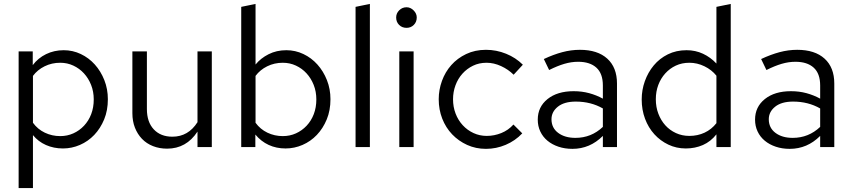

<svg xmlns="http://www.w3.org/2000/svg" viewBox="-20 -750 4347 979"><path d="M75 209V-488H147V-418Q174 -454 215 -474Q256 -494 305 -494Q351 -494 392 -474.5Q433 -455 463.5 -421Q494 -387 512 -341.5Q530 -296 530 -244Q530 -187 511 -141Q492 -95 460.5 -62Q429 -29 387.5 -11Q346 7 301 7Q254 7 214.5 -10.5Q175 -28 148 -61V209ZM287 -430Q244 -430 207.5 -412Q171 -394 148 -363V-124Q172 -91 208.5 -73.5Q245 -56 287 -56Q323 -56 354 -70Q385 -84 408.5 -109Q432 -134 445 -168Q458 -202 458 -243Q458 -283 444.5 -317Q431 -351 408 -376Q385 -401 354 -415.5Q323 -430 287 -430Z M729 -488V-194Q729 -128 764 -90.5Q799 -53 859 -53Q940 -53 987 -127V-488H1060V0H987V-79Q930 8 832 8Q793 8 760 -5Q727 -18 704 -42Q681 -66 668 -99Q655 -132 655 -173V-488Z M1665 -244Q1665 -187 1646 -141Q1627 -95 1595.5 -62Q1564 -29 1522.5 -11Q1481 7 1436 7Q1389 7 1350 -11Q1311 -29 1282 -64V0H1210V-715Q1228 -719 1246.5 -722.5Q1265 -726 1283 -730V-421Q1309 -453 1349.5 -473.5Q1390 -494 1440 -494Q1486 -494 1527 -474.5Q1568 -455 1598.5 -421Q1629 -387 1647 -341.5Q1665 -296 1665 -244ZM1422 -430Q1379 -430 1342.5 -412Q1306 -394 1283 -363V-124Q1307 -91 1343.5 -73.5Q1380 -56 1422 -56Q1458 -56 1489 -70Q1520 -84 1543.5 -109Q1567 -134 1580 -168Q1593 -202 1593 -243Q1593 -283 1579.5 -317Q1566 -351 1543 -376Q1520 -401 1489 -415.5Q1458 -430 1422 -430Z M1866 -730V0H1793V-715Z M2053 -608Q2030 -608 2015 -623Q2000 -638 2000 -661Q2000 -682 2015.5 -697.5Q2031 -713 2053 -713Q2073 -713 2089 -697Q2105 -681 2105 -661Q2105 -638 2090 -623Q2075 -608 2053 -608ZM2089 -488V0H2016V-488Z M2462 -57Q2500 -57 2536 -71.5Q2572 -86 2598 -115L2643 -70Q2607 -32 2558.5 -11.5Q2510 9 2458 9Q2406 9 2362 -11Q2318 -31 2285.5 -65Q2253 -99 2235 -145Q2217 -191 2217 -244Q2217 -292 2233.5 -337.5Q2250 -383 2281 -418Q2312 -453 2357 -474.5Q2402 -496 2458 -496Q2511 -496 2560.5 -476Q2610 -456 2646 -420Q2634 -407 2622.5 -394.5Q2611 -382 2599 -369Q2572 -396 2535 -413Q2498 -430 2461 -430Q2423 -430 2392 -415Q2361 -400 2338 -374.5Q2315 -349 2302.5 -315Q2290 -281 2290 -244Q2290 -205 2303 -171Q2316 -137 2339.5 -111.5Q2363 -86 2394.5 -71.5Q2426 -57 2462 -57Z M2899 9Q2860 9 2827.5 -2Q2795 -13 2771.5 -32.5Q2748 -52 2735 -79.5Q2722 -107 2722 -140Q2722 -205 2772 -245Q2822 -285 2905 -285Q2947 -285 2984 -275Q3021 -265 3054 -247V-314Q3054 -375 3021 -405Q2988 -435 2928 -435Q2893 -435 2857.5 -424.5Q2822 -414 2780 -393Q2773 -407 2766.5 -421Q2760 -435 2753 -449Q2802 -472 2847 -484Q2892 -496 2937 -496Q3027 -496 3076.5 -451Q3126 -406 3126 -324V0H3054V-57Q2988 9 2899 9ZM2792 -142Q2792 -98 2826 -72.5Q2860 -47 2914 -47Q2995 -47 3054 -103V-197Q2993 -232 2916 -232Q2857 -232 2824.5 -206Q2792 -180 2792 -142Z M3633 0V-65Q3604 -28 3564 -10.5Q3524 7 3477 7Q3429 7 3388 -12.5Q3347 -32 3316.5 -65.5Q3286 -99 3269 -144.5Q3252 -190 3252 -243Q3252 -291 3268 -336Q3284 -381 3313.5 -416.5Q3343 -452 3385.5 -473Q3428 -494 3481 -494Q3526 -494 3564.5 -476Q3603 -458 3633 -426V-715Q3651 -719 3669.5 -722.5Q3688 -726 3706 -730V0ZM3324 -244Q3324 -204 3337 -170Q3350 -136 3372.5 -111Q3395 -86 3426.5 -71.5Q3458 -57 3495 -57Q3537 -57 3572.5 -73.5Q3608 -90 3633 -122V-364Q3609 -394 3572 -412Q3535 -430 3495 -430Q3457 -430 3426 -415.5Q3395 -401 3372 -375.5Q3349 -350 3336.5 -316.5Q3324 -283 3324 -244Z M4007 9Q3968 9 3935.5 -2Q3903 -13 3879.5 -32.5Q3856 -52 3843 -79.5Q3830 -107 3830 -140Q3830 -205 3880 -245Q3930 -285 4013 -285Q4055 -285 4092 -275Q4129 -265 4162 -247V-314Q4162 -375 4129 -405Q4096 -435 4036 -435Q4001 -435 3965.5 -424.5Q3930 -414 3888 -393Q3881 -407 3874.5 -421Q3868 -435 3861 -449Q3910 -472 3955 -484Q4000 -496 4045 -496Q4135 -496 4184.5 -451Q4234 -406 4234 -324V0H4162V-57Q4096 9 4007 9ZM3900 -142Q3900 -98 3934 -72.5Q3968 -47 4022 -47Q4103 -47 4162 -103V-197Q4101 -232 4024 -232Q3965 -232 3932.5 -206Q3900 -180 3900 -142Z"/></svg>

Font: Rosa Sans Light
Style: Regular
Weight: 300
Designer: Pentagram / MCKL
Foundry: Pentagram / MCKL
Version: Version 1.005;September 16, 2019;FontCreator 11.5.0.2425 64-